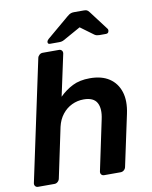

<svg xmlns="http://www.w3.org/2000/svg" viewBox="-96 -968 822 1039"><g transform="rotate(-10 314.5 -448.5)"><path d="M28 0Q18 0 12.5 -7Q7 -14 9 -24L150 -686Q152 -696 160 -703Q168 -710 178 -710H268Q278 -710 283.5 -703Q289 -696 287 -686L238 -458Q270 -490 309.5 -510Q349 -530 405 -530Q470 -530 511.5 -502.5Q553 -475 569 -425Q585 -375 570 -305L510 -24Q508 -14 500 -7Q492 0 481 0H391Q381 0 375.5 -7Q370 -14 372 -24L430 -299Q443 -357 425 -390Q407 -423 352 -423Q318 -423 287.5 -408.5Q257 -394 235 -366Q213 -338 204 -299L146 -24Q144 -14 136 -7Q128 0 118 0ZM226 -751Q213 -751 214 -763Q215 -771 223 -778L345 -881Q358 -892 366 -894.5Q374 -897 383 -897H437Q447 -897 453.5 -894.5Q460 -892 468 -881L546 -778Q551 -772 549 -764Q547 -751 533 -751H497Q490 -751 483.5 -752.5Q477 -754 471 -758L399 -811L304 -758Q297 -754 290.5 -752.5Q284 -751 276 -751Z"/></g></svg>

Font: Rubik Medium
Style: Italic
Weight: 500
Italic angle: -12°
Designer: Hubert and Fischer
Foundry: Hubert and Fischer
Version: Version 2.300;gftools[0.9.30]